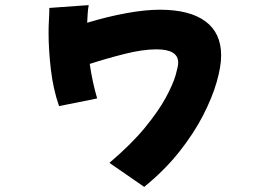

<svg xmlns="http://www.w3.org/2000/svg" viewBox="-20 -655 1040 751"><path d="M211 -240Q188 -306 179 -383Q170 -460 170 -527Q170 -554 171.5 -579Q173 -604 173 -624L327 -635Q324 -619 323 -602Q322 -585 321 -566Q400 -590 474 -603.5Q548 -617 605 -617Q722 -617 783.5 -571.5Q845 -526 845 -438Q845 -395 827.5 -334Q810 -273 774 -203Q738 -133 681 -61Q624 11 544 76L408 -18Q495 -92 548 -157Q601 -222 629 -274Q657 -326 667 -361Q677 -396 677 -410Q677 -462 592 -462Q539 -462 469 -444.5Q399 -427 331 -405Q341 -335 360 -270Z"/></svg>

Font: Mochiy Pop One
Style: Regular
Weight: 400
Designer: FONTDASU
Foundry: FONTDASU / Google Inc. / Adobe
Version: Version 2.000